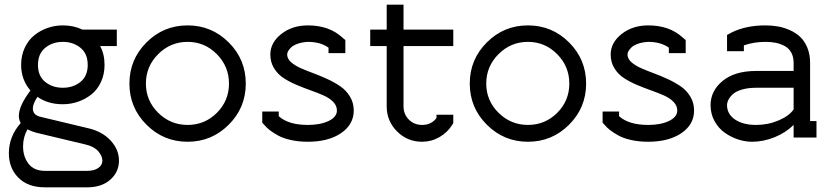

<svg xmlns="http://www.w3.org/2000/svg" viewBox="-20 -591 3572 825"><path d="M98.1 -35.2Q79.1 -2.4 79.1 38.1Q79.1 82 102.5 112.5Q126 143.1 172.9 143.1H355Q384.3 143.1 402.1 130.9Q419.9 118.7 419.9 99.1Q419.9 79.1 401.9 58.6Q383.8 38.1 347.2 29.8L134.8 -21Q116.2 -25.9 98.1 -35.2ZM150.9 -89.8 362.8 -39.1Q420.9 -24.9 456.1 13.7Q491.2 52.2 491.2 99.1Q491.2 147.9 454.1 180.9Q417 213.9 355 213.9H172.9Q100.1 213.9 59.1 172.6Q18.1 131.3 18.1 67.9Q18.1 -4.9 68.8 -62Q61 -77.6 61 -92.8Q61 -136.2 110.8 -202.1Q70.8 -248.5 70.8 -312Q70.8 -352.5 86.2 -385.5Q101.6 -418.5 127.2 -439.2Q152.8 -460 184.3 -470.9Q215.8 -481.9 250 -481.9Q295.9 -481.9 334 -463.9H481.9V-393.1H410.2Q429.2 -358.9 429.2 -312Q429.2 -271.5 413.8 -238.5Q398.4 -205.6 372.8 -185.3Q347.2 -165 315.7 -154.1Q284.2 -143.1 250 -143.1Q186 -143.1 141.1 -174.8Q121.1 -145 121.1 -125Q121.1 -98.1 150.9 -89.8ZM356.9 -312Q356.9 -360.4 325.7 -385.7Q294.4 -411.1 250 -411.1Q205.6 -411.1 174.3 -385.5Q143.1 -359.9 143.1 -312Q143.1 -264.2 174.3 -239Q205.6 -213.9 250 -213.9Q294.4 -213.9 325.7 -239Q356.9 -264.2 356.9 -312Z M609.4 -408.7Q682.6 -481.9 786.1 -481.9Q889.6 -481.9 962.9 -408.7Q1036.1 -335.4 1036.1 -231.9Q1036.1 -128.4 962.9 -55.2Q889.6 18.1 786.1 18.1Q682.6 18.1 609.4 -55.2Q536.1 -128.4 536.1 -231.9Q536.1 -335.4 609.4 -408.7ZM606.9 -231.9Q606.9 -158.7 659.7 -106.4Q712.4 -54.2 786.1 -54.2Q859.9 -54.2 911.9 -106.2Q963.9 -158.2 963.9 -231.9Q963.9 -305.7 911.6 -358.4Q859.4 -411.1 786.1 -411.1Q712.4 -411.1 659.7 -358.4Q606.9 -305.7 606.9 -231.9Z M1391.6 -386.2Q1356.9 -411.1 1302.7 -411.1Q1277.8 -409.7 1259.3 -403.1Q1240.7 -396.5 1231.4 -387.7Q1222.2 -378.9 1218 -371.1Q1213.9 -363.3 1213.9 -356.9Q1213.9 -339.4 1229.7 -324.7Q1245.6 -310.1 1270.8 -298.8Q1295.9 -287.6 1326.4 -276.4Q1356.9 -265.1 1387.5 -251Q1418 -236.8 1443.1 -219.5Q1468.3 -202.1 1484.1 -175.5Q1500 -148.9 1500 -116.2Q1500 -56.2 1445.6 -19Q1391.1 18.1 1302.7 18.1Q1263.2 18.1 1230 10.7Q1196.8 3.4 1174.6 -9Q1152.3 -21.5 1138.9 -32Q1125.5 -42.5 1115.7 -54.2L1106.9 -64V-111.8H1177.7V-91.8Q1219.2 -54.2 1302.7 -54.2Q1356.9 -54.2 1392.3 -71.3Q1427.7 -88.4 1427.7 -116.2Q1427.7 -136.7 1411.9 -153.1Q1396 -169.4 1370.8 -180.7Q1345.7 -191.9 1315.2 -202.6Q1284.7 -213.4 1254.2 -226.3Q1223.6 -239.3 1198.5 -255.6Q1173.3 -272 1157.5 -297.9Q1141.6 -323.7 1141.6 -356.9Q1141.6 -407.7 1188.5 -444.8Q1235.4 -481.9 1302.7 -481.9Q1395 -481.9 1451.7 -429.2L1463.9 -418.9V-362.8H1391.6Z M1641.6 -570.8H1713.9V-463.9H1927.7V-393.1H1713.9V-133.8Q1713.9 -100.1 1736.8 -77.1Q1759.8 -54.2 1793.5 -54.2Q1833.5 -54.2 1855.5 -84V-98.1H1927.7V-62L1922.9 -54.2Q1902.3 -21.5 1867.9 -1.7Q1833.5 18.1 1793.5 18.1Q1730.5 18.1 1686 -26.4Q1641.6 -70.8 1641.6 -133.8V-393.1H1570.8V-463.9H1641.6Z M2071.8 -408.7Q2145 -481.9 2248.5 -481.9Q2352.1 -481.9 2425.3 -408.7Q2498.5 -335.4 2498.5 -231.9Q2498.5 -128.4 2425.3 -55.2Q2352.1 18.1 2248.5 18.1Q2145 18.1 2071.8 -55.2Q1998.5 -128.4 1998.5 -231.9Q1998.5 -335.4 2071.8 -408.7ZM2069.3 -231.9Q2069.3 -158.7 2122.1 -106.4Q2174.8 -54.2 2248.5 -54.2Q2322.3 -54.2 2374.3 -106.2Q2426.3 -158.2 2426.3 -231.9Q2426.3 -305.7 2374 -358.4Q2321.8 -411.1 2248.5 -411.1Q2174.8 -411.1 2122.1 -358.4Q2069.3 -305.7 2069.3 -231.9Z M2854 -386.2Q2819.3 -411.1 2765.1 -411.1Q2740.2 -409.7 2721.7 -403.1Q2703.1 -396.5 2693.8 -387.7Q2684.6 -378.9 2680.4 -371.1Q2676.3 -363.3 2676.3 -356.9Q2676.3 -339.4 2692.1 -324.7Q2708 -310.1 2733.2 -298.8Q2758.3 -287.6 2788.8 -276.4Q2819.3 -265.1 2849.9 -251Q2880.4 -236.8 2905.5 -219.5Q2930.7 -202.1 2946.5 -175.5Q2962.4 -148.9 2962.4 -116.2Q2962.4 -56.2 2908 -19Q2853.5 18.1 2765.1 18.1Q2725.6 18.1 2692.4 10.7Q2659.2 3.4 2637 -9Q2614.7 -21.5 2601.3 -32Q2587.9 -42.5 2578.1 -54.2L2569.3 -64V-111.8H2640.1V-91.8Q2681.6 -54.2 2765.1 -54.2Q2819.3 -54.2 2854.7 -71.3Q2890.1 -88.4 2890.1 -116.2Q2890.1 -136.7 2874.3 -153.1Q2858.4 -169.4 2833.3 -180.7Q2808.1 -191.9 2777.6 -202.6Q2747.1 -213.4 2716.6 -226.3Q2686 -239.3 2660.9 -255.6Q2635.7 -272 2619.9 -297.9Q2604 -323.7 2604 -356.9Q2604 -407.7 2650.9 -444.8Q2697.8 -481.9 2765.1 -481.9Q2857.4 -481.9 2914.1 -429.2L2926.3 -418.9V-362.8H2854Z M3229 -213.9Q3194.8 -213.9 3169.2 -206.5Q3143.6 -199.2 3130.1 -187.3Q3116.7 -175.3 3110.4 -163.1Q3104 -150.9 3104 -139.2Q3104 -100.6 3138.4 -77.4Q3172.9 -54.2 3229 -54.2Q3280.3 -54.2 3325.9 -73.7Q3371.6 -93.3 3390.1 -121.1V-213.9ZM3488.3 0H3390.1V-54.2Q3356 -20.5 3307.9 -1.2Q3259.8 18.1 3210.9 18.1Q3181.6 18.1 3151.1 8.1Q3120.6 -2 3094 -20.8Q3067.4 -39.6 3050.3 -70.6Q3033.2 -101.6 3033.2 -139.2Q3033.2 -200.7 3085.2 -243.4Q3137.2 -286.1 3229 -286.1H3390.1V-320.8Q3390.1 -347.2 3379.6 -365.7Q3369.1 -384.3 3350.8 -393.8Q3332.5 -403.3 3312.7 -407.2Q3293 -411.1 3269 -411.1Q3219.2 -411.1 3176.3 -396V-371.1H3104V-440.9L3125 -452.1Q3186 -481.9 3269 -481.9Q3296.4 -481.9 3322 -477.5Q3347.7 -473.1 3373.5 -461.7Q3399.4 -450.2 3418.2 -432.6Q3437 -415 3449 -386.2Q3460.9 -357.4 3460.9 -320.8V-70.8H3488.3Z"/></svg>

Font: Rawengulk
Style: Bold
Weight: 700
Version: Version 0.92